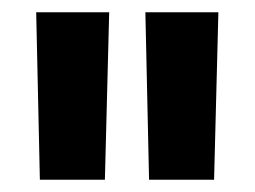

<svg xmlns="http://www.w3.org/2000/svg" viewBox="-20 -720 415 313"><path d="M45 -427 39 -700H158L151 -427ZM223 -427 217 -700H336L329 -427Z"/></svg>

Font: Georama SemiBold
Style: Regular
Weight: 600
Designer: Jean-Baptiste Levee
Foundry: Production Type
Version: Version 1.000